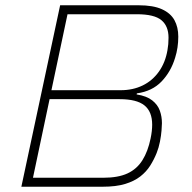

<svg xmlns="http://www.w3.org/2000/svg" viewBox="-20 -708 727 728"><path d="M61 0 208 -688H506Q561 -688 594 -673Q627 -658 641.5 -631.5Q656 -605 656 -569Q656 -548 653 -528Q650 -508 644 -489Q628 -436 592.5 -399Q557 -362 499 -354L498 -350Q536 -344 557 -327.5Q578 -311 586 -288.5Q594 -266 594 -241Q594 -233 592.5 -213.5Q591 -194 586.5 -171Q582 -148 574 -128Q564 -103 549.5 -80Q535 -57 512 -39Q489 -21 454.5 -10.5Q420 0 369 0ZM105 -34H371Q428 -34 463.5 -50.5Q499 -67 520 -100.5Q541 -134 551 -183Q554 -197 555.5 -210.5Q557 -224 557 -235Q557 -285 527.5 -308.5Q498 -332 434 -332H168ZM175 -366H438Q484 -366 521 -384Q558 -402 582.5 -436.5Q607 -471 615 -518Q617 -529 618 -540.5Q619 -552 619 -565Q619 -609 592 -631.5Q565 -654 499 -654H236Z"/></svg>

Font: Saira Thin
Style: Italic
Weight: 100
Italic angle: -12°
Designer: Hector Gatti with collaboration of the Omnibus-Type team
Foundry: Omnibus-Type
Version: Version 1.101